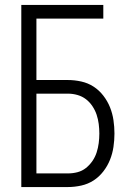

<svg xmlns="http://www.w3.org/2000/svg" viewBox="-20 -755 540 775"><path d="M66 0V-735H397V-680H127V-432H254Q281 -432 308 -426Q335 -420 357.5 -405.5Q380 -391 397 -369Q414 -347 424 -322Q434 -297 438 -270Q442 -243 442 -216Q442 -189 438 -162Q434 -135 424 -110Q414 -85 397 -63Q380 -41 357.5 -26.5Q335 -12 308 -6Q281 0 254 0ZM127 -55H254Q274 -55 293 -60Q312 -65 327 -77Q342 -89 353 -105Q364 -121 370 -139.5Q376 -158 378.5 -177.5Q381 -197 381 -216Q381 -235 378.5 -254.5Q376 -274 370 -292Q364 -310 353 -326.5Q342 -343 327 -354.5Q312 -366 293 -371.5Q274 -377 254 -377H127Z"/></svg>

Font: Iosevka Term Light
Style: Regular
Weight: 300
Monospace: yes
Designer: Belleve Invis
Foundry: Belleve Invis
Version: Version 9.0.1; ttfautohint (v1.8.3)